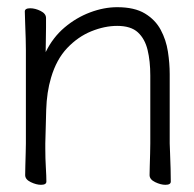

<svg xmlns="http://www.w3.org/2000/svg" viewBox="-20 -504 540 534"><path d="M398 -294Q398 -334 390.5 -365Q383 -396 363.5 -414Q344 -432 306 -432Q271 -432 234 -417Q197 -402 167 -370.5Q137 -339 122 -288Q110 -248 108.5 -198.5Q107 -149 106 -105V-91Q106 -63 107.5 -38.5Q109 -14 109 1Q109 10 94 10Q81 10 65.5 2.5Q50 -5 50 -17Q50 -25 50.5 -43.5Q51 -62 51.5 -80Q52 -98 52 -105V-365Q52 -375 51.5 -396Q51 -417 50 -439Q49 -461 49 -472Q49 -481 64 -481Q78 -481 93 -473.5Q108 -466 108 -454Q108 -446 108 -428.5Q108 -411 107.5 -392Q107 -373 107 -359Q127 -400 159.5 -427.5Q192 -455 230.5 -469.5Q269 -484 306 -484Q354 -484 383 -466.5Q412 -449 427 -421Q442 -393 447 -360.5Q452 -328 452 -298V-105Q452 -99 453 -78Q454 -57 454.5 -34Q455 -11 455 1Q455 10 440 10Q427 10 411.5 2.5Q396 -5 396 -17Q396 -25 396.5 -41.5Q397 -58 397.5 -76Q398 -94 398 -105Z"/></svg>

Font: Moon Stars Kai HW Light
Style: Regular
Weight: 300
Designer: GuiWonder
Version: Version 1.101